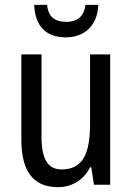

<svg xmlns="http://www.w3.org/2000/svg" viewBox="-20 -761 545 791"><path d="M385 -741H332C326 -691 296 -671 253 -671C206 -671 179 -691 174 -741H121C124 -654 170 -607 251 -607C331 -607 382 -659 385 -741ZM434 -537H351V-253C351 -126 321 -63 233 -63C177 -63 151 -106 151 -199V-537H68V-186C68 -62 112 10 219 10C275 10 324 -18 351 -72H356L367 0H434Z"/></svg>

Font: Noto Sans Ethiopic Condensed
Style: Regular
Weight: 400
Width: 3
Designer: Monotype Design Team
Foundry: Monotype Imaging Inc.
Version: Version 2.102